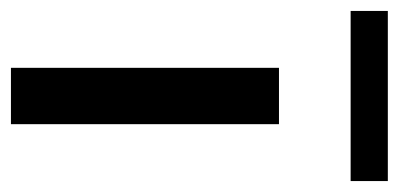

<svg xmlns="http://www.w3.org/2000/svg" viewBox="-239 -520 729 351"><g transform="rotate(90 125.5 -344.5)"><path d="M74 0V-490H177V0ZM-30 -621V-689H281V-621Z"/></g></svg>

Font: Nunito Sans 11pt SemiBold
Style: Regular
Weight: 600
Version: Version 3.101;gftools[0.9.27]